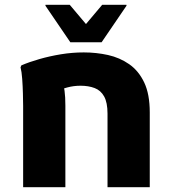

<svg xmlns="http://www.w3.org/2000/svg" viewBox="-20 -780 716 800"><path d="M76.4 0V-338.4Q76.4 -358.4 75.5 -389.7Q74.7 -421 72.5 -451.3Q70.3 -481.6 65.6 -499.6L69 -507.6Q102 -521.8 144.4 -533.9Q186.9 -546.1 234.2 -553.9Q281.5 -561.6 329 -561.6Q381.1 -561.6 430.1 -550.8Q479 -539.9 518.5 -512.4Q557.9 -484.8 581 -436.1Q604 -387.5 604 -311.6V0H428V-306.4Q428 -352.8 413.9 -378.1Q399.8 -403.5 374.3 -413.1Q348.8 -422.8 315.6 -422.8Q287.1 -422.8 261.1 -415.8Q235.1 -408.8 214.4 -401.6L238.8 -441.5Q245.6 -425.8 249 -401.2Q252.4 -376.6 252.4 -340V0ZM273 -604 169.4 -756V-760H270.6L338.2 -679.8L405.8 -760H507V-756L403.4 -604Z"/></svg>

Font: Kufam
Style: Regular
Weight: 400
Designer: Wael Morcos, Artur Schmal
Foundry: Original Type
Version: Version 1.301; ttfautohint (v1.8.3)